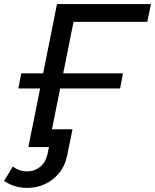

<svg xmlns="http://www.w3.org/2000/svg" viewBox="-56 -720 759 940"><path d="M83 0 223 -700H683L665 -613H304L181 0ZM77 200Q47 200 18 191.5Q-11 183 -36 166L7 95Q37 119 77 119Q113 119 141 96.5Q169 74 178 28L188 -21L214 0H83L100 -87H299L273 40Q263 91 233.5 127Q204 163 163.5 181.5Q123 200 77 200ZM34 -287 48 -361H546L532 -287Z"/></svg>

Font: MOST Montserrat Medium
Style: Italic
Weight: 500
Italic angle: -11.3°
Designer: Julieta Ulanovsky
Foundry: Julieta Ulanovsky
Version: Version 8.000;March 11, 2024;FontCreator 15.0.0.2926 64-bit